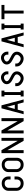

<svg xmlns="http://www.w3.org/2000/svg" viewBox="1680 -2180 500 3900"><g transform="rotate(-90 1930.0 -230.0)"><path d="M295 -315V-265H235V-315Q235 -340 215 -362.5Q195 -385 153.5 -385Q112 -385 88.5 -360.5Q65 -336 65 -315V-135Q65 -111 89 -85.5Q113 -60 154 -60Q195 -60 215 -84.5Q235 -109 235 -135V-185H295V-135Q295 -87 259 -43.5Q223 0 155.5 0Q88 0 46.5 -44Q5 -88 5 -135V-315Q5 -364 46.5 -404.5Q88 -445 155.5 -445Q223 -445 259 -403.5Q295 -362 295 -315Z M615 -315Q615 -340 595 -362.5Q575 -385 533.5 -385Q492 -385 468.5 -360.5Q445 -336 445 -315V-135Q445 -111 469 -85.5Q493 -60 534 -60Q575 -60 595 -84.5Q615 -109 615 -135ZM675 -315V-135Q675 -87 639 -43.5Q603 0 535.5 0Q468 0 426.5 -44Q385 -88 385 -135V-315Q385 -364 426.5 -404.5Q468 -445 535.5 -445Q603 -445 639 -403.5Q675 -362 675 -315Z M770 -450H830L1020 -120V-450H1080V0H1020L830 -330V0H770Z M1170 -450H1230L1420 -120V-450H1480V0H1420L1230 -330V0H1170Z M1710 -338 1668 -180H1752ZM1680 -450H1740L1860 0H1800L1768 -120H1652L1620 0H1560Z M1920 -450H2040V-390H2010V-60H2040V0H1920V-60H1950V-390H1920Z M2307 -460H2310Q2359 -459 2394.5 -421Q2430 -383 2430 -340V-310H2370V-340Q2370 -360 2351.5 -380Q2333 -400 2306.5 -400Q2280 -400 2254 -382Q2230 -364 2230 -342.5Q2230 -321 2254 -302Q2268 -290 2316.5 -265.5Q2365 -241 2384 -226Q2430 -189 2430 -137Q2430 -85 2389 -42.5Q2348 0 2291 0Q2234 0 2182 -41Q2130 -82 2130 -140V-170H2190V-140Q2190 -111 2222 -85.5Q2254 -60 2286.5 -60Q2319 -60 2344.5 -87Q2370 -114 2370 -137Q2370 -160 2351 -175Q2332 -190 2283.5 -215Q2235 -240 2216 -255Q2170 -292 2170 -343Q2170 -394 2214.5 -427Q2259 -460 2307 -460Z M2707 -460H2710Q2759 -459 2794.5 -421Q2830 -383 2830 -340V-310H2770V-340Q2770 -360 2751.5 -380Q2733 -400 2706.5 -400Q2680 -400 2654 -382Q2630 -364 2630 -342.5Q2630 -321 2654 -302Q2668 -290 2716.5 -265.5Q2765 -241 2784 -226Q2830 -189 2830 -137Q2830 -85 2789 -42.5Q2748 0 2691 0Q2634 0 2582 -41Q2530 -82 2530 -140V-170H2590V-140Q2590 -111 2622 -85.5Q2654 -60 2686.5 -60Q2719 -60 2744.5 -87Q2770 -114 2770 -137Q2770 -160 2751 -175Q2732 -190 2683.5 -215Q2635 -240 2616 -255Q2570 -292 2570 -343Q2570 -394 2614.5 -427Q2659 -460 2707 -460Z M3070 -338 3028 -180H3112ZM3040 -450H3100L3220 0H3160L3128 -120H3012L2980 0H2920Z M3280 -450H3400V-390H3370V-60H3400V0H3280V-60H3310V-390H3280Z M3490 -450H3780V-390H3665V0H3605V-390H3490Z"/></g></svg>

Font: SOV_Station
Style: Bold
Weight: 700
Version: Version 1.00